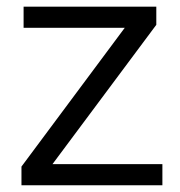

<svg xmlns="http://www.w3.org/2000/svg" viewBox="-20 -548 532 568"><path d="M460.4 -62.5V0H43.5V-55.2L349.1 -465.8H49.8V-528.3H442.4V-474.6L135.3 -62.5Z"/></svg>

Font: Vazirmatn RD UI Light
Style: Regular
Weight: 300
Designer: Saber Rastikerdar
Foundry: Saber Rastikerdar
Version: Version 33.003